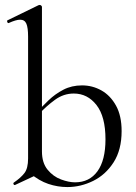

<svg xmlns="http://www.w3.org/2000/svg" viewBox="-20 -745 550 778"><path d="M252.8 13Q213.8 13 176 0.3Q138.2 -12.4 102.8 -42.4L150 -131.4Q150 -85.2 172.8 -57.4Q195.6 -29.6 227.2 -17.9Q258.8 -6.2 284 -6.2Q342.4 -6.2 374.9 -51Q407.4 -95.8 407.4 -180.4Q407.4 -272.8 371 -319.4Q334.6 -366 279 -366Q237.6 -366 202.8 -340.6Q168 -315.2 137.8 -282.8L129.6 -290Q150.6 -313.4 176.9 -338.7Q203.2 -364 236.8 -381.5Q270.4 -399 312.4 -399Q354.8 -399 391.1 -378.5Q427.4 -358 450.1 -317Q472.8 -276 472.8 -213.8Q472.8 -138 440.5 -87.5Q408.2 -37 357.6 -12Q307 13 252.8 13ZM40.8 4.6Q36.8 5.6 34.8 1.5Q32.8 -2.6 36 -5.2Q64.6 -24.8 79.2 -43.9Q93.8 -63 93.8 -103V-597Q93.8 -632.6 86.9 -648.9Q80 -665.2 61.4 -665.2Q45.2 -665.2 15.6 -651.8Q11.6 -650 9.5 -656Q7.4 -662 11 -663L136.2 -724Q139.2 -725 141.2 -725Q143.8 -725 146.9 -722.5Q150 -720 150 -716.8V-46.4Z"/></svg>

Font: Cormorant Infant Light
Style: Regular
Weight: 300
Designer: Christian Thalmann (Catharsis Fonts)
Foundry: Catharsis Fonts
Version: Version 4.001